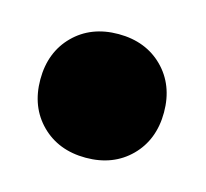

<svg xmlns="http://www.w3.org/2000/svg" viewBox="-47 -449 334 312"><g transform="rotate(15 119.5 -293.0)"><path d="M194 -368C175 -387 150 -397 119 -397C88 -397 63 -387 44 -368C25 -349 15 -324 15 -293C15 -262 25 -237 44 -218C63 -199 88 -189 119 -189C150 -189 175 -199 194 -218C213 -237 223 -262 223 -293C223 -324 213 -349 194 -368Z"/></g></svg>

Font: Argentum Sans ExtraBold
Style: Regular
Weight: 800
Designer: Julieta Ulanovsky
Foundry: Julieta Ulanovsky
Version: Version 5.001;February 15, 2019;FontCreator 11.5.0.2425 64-b